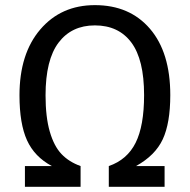

<svg xmlns="http://www.w3.org/2000/svg" viewBox="-20 -721 732 741"><path d="M346.2 -701.2Q480.5 -701.2 558.8 -609.9Q637.2 -518.6 637.2 -354Q637.2 -246.1 608.2 -183.6Q579.1 -121.1 504.9 -80.1H615.2V0H399.9V-80.1Q470.7 -104.5 503.4 -169.9Q536.1 -235.4 536.1 -354Q536.1 -491.2 486.8 -557.1Q437.5 -623 346.2 -623Q256.3 -623 206.1 -556.6Q155.8 -490.2 155.8 -353Q155.8 -269.5 172.1 -213.1Q188.5 -156.7 217.3 -126.5Q246.1 -96.2 291 -80.1V0H76.2V-80.1H180.2Q113.3 -115.7 84.2 -179.7Q55.2 -243.7 55.2 -353Q55.2 -513.7 135.5 -607.4Q215.8 -701.2 346.2 -701.2Z"/></svg>

Font: FiraGO
Style: Regular
Weight: 400
Designer: bBox Type
Foundry: bBox Type GmbH
Version: Version 1.001;PS 001.001;hotconv 1.0.88;makeotf.lib2.5.64775